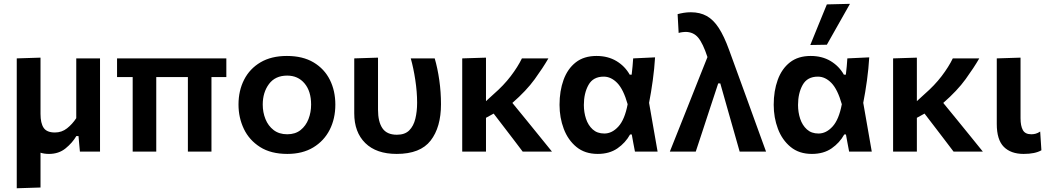

<svg xmlns="http://www.w3.org/2000/svg" viewBox="-20 -810 5602 1026"><path d="M69.5 196V-498L196.5 -502V-201Q196.5 -152 213.2 -127Q230 -102 273.5 -102Q310 -102 338.2 -124.2Q366.5 -146.5 387.5 -178.5V-498H514.5V0H407Q405 -20.5 403.2 -41.5Q401.5 -62.5 399.5 -83H388Q367 -47 330.5 -17.2Q294 12.5 242 12.5Q216.5 12.5 196.5 6V192Z M689 0V-398H605.5V-498H1189.5V-398H1110V0H984V-398H815V0Z M1515.5 12.5Q1427.5 12.5 1369.5 -24.5Q1311.5 -61.5 1283 -121.5Q1254.5 -181.5 1254.5 -251Q1254.5 -325.5 1284.5 -384.2Q1314.5 -443 1372.2 -477Q1430 -511 1513 -511Q1598 -511 1655.8 -476.5Q1713.5 -442 1742.8 -383.2Q1772 -324.5 1772 -251Q1772 -176 1741.8 -116.5Q1711.5 -57 1654 -22.2Q1596.5 12.5 1515.5 12.5ZM1515 -92.5Q1558 -92.5 1586.2 -115Q1614.5 -137.5 1628.5 -173.8Q1642.5 -210 1642.5 -251Q1642.5 -322.5 1607.5 -364.2Q1572.5 -406 1514.5 -406Q1451 -406 1417.5 -361.2Q1384 -316.5 1384 -251Q1384 -210 1398.5 -173.8Q1413 -137.5 1442.2 -115Q1471.5 -92.5 1515 -92.5Z M2100 12.5Q1991 12.5 1932 -45.5Q1873 -103.5 1873 -204.5V-498L2000 -502V-224Q2000 -159.5 2023.5 -124.8Q2047 -90 2101 -90Q2143.5 -90 2166.8 -113.2Q2190 -136.5 2199.5 -175.5Q2209 -214.5 2209 -261Q2209 -319 2199.2 -383Q2189.5 -447 2175 -498H2303Q2318.5 -445 2327.5 -381.5Q2336.5 -318 2336.5 -253Q2336.5 -130 2281.2 -58.8Q2226 12.5 2100 12.5Z M2450 0V-498L2577 -502V-269.5L2618 -307Q2671.5 -353.5 2709.2 -403Q2747 -452.5 2769 -498H2910.5Q2882 -448.5 2837.5 -387Q2793 -325.5 2718 -260L2790 -172Q2822 -132.5 2858.2 -88Q2894.5 -43.5 2929.5 0H2773Q2749.5 -31.5 2726.8 -61Q2704 -90.5 2680.5 -121.5L2618 -203L2577 -180.5V0Z M3174 12.5Q3105.5 12.5 3060.2 -24.8Q3015 -62 2992.5 -121.8Q2970 -181.5 2970 -250Q2970 -324 2991.5 -383.2Q3013 -442.5 3056.8 -476.8Q3100.5 -511 3167.5 -511Q3228.5 -511 3274 -483.8Q3319.5 -456.5 3345 -411H3355.5Q3358.5 -434 3360.2 -455.5Q3362 -477 3363.5 -498L3480.5 -503.5Q3477 -443.5 3468.2 -380Q3459.5 -316.5 3448.5 -260.5Q3460 -195.5 3471.2 -130.2Q3482.5 -65 3494 0H3373Q3368.5 -23 3364.2 -46Q3360 -69 3356 -91.5H3347Q3322.5 -47 3279.5 -17.2Q3236.5 12.5 3174 12.5ZM3209.5 -96.5Q3250.5 -96.5 3284.5 -133.8Q3318.5 -171 3334 -253Q3311.5 -332.5 3278.5 -366.5Q3245.5 -400.5 3206 -400.5Q3149.5 -400.5 3124.8 -356.2Q3100 -312 3100 -249Q3100 -210 3111.5 -175.2Q3123 -140.5 3147.2 -118.5Q3171.5 -96.5 3209.5 -96.5Z M3559.5 0Q3586.5 -67.5 3615.5 -140.5Q3644.5 -213.5 3672 -282.5Q3692.5 -334.5 3715.2 -391.5Q3738 -448.5 3760.5 -505Q3736.5 -578 3711 -608.8Q3685.5 -639.5 3642.5 -639.5Q3636.5 -639.5 3626.8 -638.2Q3617 -637 3606.5 -634L3601 -734.5Q3616 -738.5 3633.8 -741.5Q3651.5 -744.5 3671.5 -744.5Q3720.5 -744.5 3756.5 -724.5Q3792.5 -704.5 3821 -660.5Q3849.5 -616.5 3876 -543.5L3972.5 -278.5Q3996 -213.5 4013 -166.5Q4030 -119.5 4044.2 -80.5Q4058.5 -41.5 4073.5 0H3932.5Q3917 -55 3901.2 -110.2Q3885.5 -165.5 3869.5 -221.5L3829 -364.5H3818L3770 -219Q3751.5 -161.5 3733.5 -107.5Q3715.5 -53.5 3698 0Z M4318.5 12.5Q4250 12.5 4204.8 -24.8Q4159.5 -62 4137 -121.8Q4114.5 -181.5 4114.5 -250Q4114.5 -324 4136 -383.2Q4157.5 -442.5 4201.2 -476.8Q4245 -511 4312 -511Q4373 -511 4418.5 -483.8Q4464 -456.5 4489.5 -411H4500Q4503 -434 4504.8 -455.5Q4506.5 -477 4508 -498L4625 -503.5Q4621.5 -443.5 4612.8 -380Q4604 -316.5 4593 -260.5Q4604.5 -195.5 4615.8 -130.2Q4627 -65 4638.5 0H4517.5Q4513 -23 4508.8 -46Q4504.5 -69 4500.5 -91.5H4491.5Q4467 -47 4424 -17.2Q4381 12.5 4318.5 12.5ZM4354 -96.5Q4395 -96.5 4429 -133.8Q4463 -171 4478.5 -253Q4456 -332.5 4423 -366.5Q4390 -400.5 4350.5 -400.5Q4294 -400.5 4269.2 -356.2Q4244.5 -312 4244.5 -249Q4244.5 -210 4256 -175.2Q4267.5 -140.5 4291.8 -118.5Q4316 -96.5 4354 -96.5ZM4310 -569.5Q4332 -624 4354.2 -678.2Q4376.5 -732.5 4398.5 -786.5L4522 -789.5Q4490 -733.5 4459.5 -679Q4429 -624.5 4398.5 -571Z M4752.5 0V-498L4879.5 -502V-269.5L4920.5 -307Q4974 -353.5 5011.8 -403Q5049.5 -452.5 5071.5 -498H5213Q5184.5 -448.5 5140 -387Q5095.5 -325.5 5020.5 -260L5092.5 -172Q5124.5 -132.5 5160.8 -88Q5197 -43.5 5232 0H5075.5Q5052 -31.5 5029.2 -61Q5006.5 -90.5 4983 -121.5L4920.5 -203L4879.5 -180.5V0Z M5450 12.5Q5382 12.5 5344.2 -25.2Q5306.5 -63 5306.5 -147.5V-498L5433.5 -502V-178Q5433.5 -137.5 5445.8 -115Q5458 -92.5 5491 -92.5Q5503 -92.5 5514.2 -95.5Q5525.5 -98.5 5538.5 -107L5545 -7Q5511.5 12.5 5450 12.5Z"/></svg>

Font: Commissioner SemiBold
Style: Regular
Weight: 600
Designer: Kostas Bartsokas
Foundry: Kostas Bartsokas
Version: Version 1.000; ttfautohint (v1.8.3)